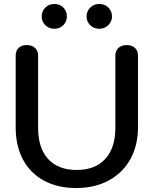

<svg xmlns="http://www.w3.org/2000/svg" viewBox="-20 -937 774 967"><path d="M59 -296V-657Q59 -682 74 -696Q89 -710 115 -710Q141 -710 156.5 -695.5Q172 -681 172 -657V-293Q172 -191 222.5 -136Q273 -81 366 -81Q459 -81 510 -136.5Q561 -192 561 -293V-657Q561 -681 576.5 -695.5Q592 -710 618 -710Q644 -710 659.5 -696Q675 -682 675 -657V-296Q675 -205 636.5 -135.5Q598 -66 527.5 -28Q457 10 363 10Q271 10 202 -27Q133 -64 96 -133Q59 -202 59 -296ZM190 -854Q190 -880 208 -898.5Q226 -917 254 -917Q281 -917 299 -899Q317 -881 317 -854Q317 -829 299 -810.5Q281 -792 254 -792Q227 -792 208.5 -810Q190 -828 190 -854ZM416 -854Q416 -880 434 -898.5Q452 -917 480 -917Q508 -917 526 -899Q544 -881 544 -854Q544 -829 525.5 -810.5Q507 -792 480 -792Q453 -792 434.5 -810Q416 -828 416 -854Z"/></svg>

Font: Kodchasan SemiBold
Style: Regular
Weight: 600
Version: Version 1.000; ttfautohint (v1.6)